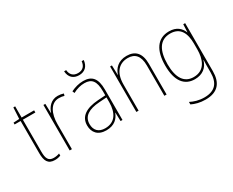

<svg xmlns="http://www.w3.org/2000/svg" viewBox="-127 -1203 2345 1930"><g transform="rotate(-30 1045.5 -238.0)"><path d="M188 -15C127 -15 110 -55 110 -130V-503H255V-528H110V-658H89L82 -528L14 -524V-503H84V-130C84 -42 107 10 188 10C217 10 236 5 255 -2V-27C237 -20 215 -15 188 -15Z M531 -536C453 -536 408 -478 390 -420H388L385 -528H363V0H389V-290C389 -410 434 -510 531 -510C555 -510 574 -507 592 -501L599 -525C579 -532 556 -536 531 -536Z M940 -717H916C911 -666 884 -631 826 -631C770 -631 740 -665 736 -717H712C716 -645 760 -607 825 -607C892 -607 933 -647 940 -717ZM828 -537C778 -537 729 -523 684 -501L694 -476C743 -502 786 -512 828 -512C912 -512 950 -467 950 -347V-301L862 -295C723 -285 640 -234 640 -129C640 -49 687 10 785 10C882 10 927 -42 949 -99H951L954 0H976V-353C976 -483 928 -537 828 -537ZM863 -271 950 -277V-220C949 -98 900 -14 785 -14C710 -14 668 -57 668 -129C668 -220 741 -263 863 -271Z M1332 -538C1232 -538 1182 -477 1163 -416H1161L1158 -528H1137V0H1163V-305C1163 -446 1234 -513 1332 -513C1413 -513 1462 -465 1462 -352V0H1488V-357C1488 -481 1431 -538 1332 -538Z M1825 -538C1687 -538 1621 -431 1621 -258C1621 -79 1692 10 1813 10C1902 10 1961 -37 1982 -115H1984C1982 -75 1982 -51 1982 -15V29C1982 148 1930 216 1804 216C1740 216 1688 199 1645 177V206C1687 226 1737 241 1804 241C1950 241 2008 160 2008 29V-528H1986L1982 -438H1980C1957 -493 1913 -538 1825 -538ZM1825 -513C1943 -513 1982 -422 1982 -307V-237C1982 -132 1947 -15 1813 -15C1706 -15 1648 -97 1648 -258C1648 -415 1701 -513 1825 -513Z"/></g></svg>

Font: Noto Sans Georgian SemiCondensed Thin
Style: Regular
Weight: 100
Width: 4
Designer: Monotype Design Team, Akaki Razmadze
Foundry: Google LLC
Version: Version 2.005